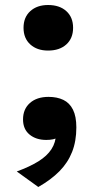

<svg xmlns="http://www.w3.org/2000/svg" viewBox="-20 -554 394 767"><path d="M172 -352Q128 -352 101 -376.5Q74 -401 74 -443Q74 -485 101 -509.5Q128 -534 172 -534Q218 -534 245 -509.5Q272 -485 272 -443Q272 -401 245 -376.5Q218 -352 172 -352ZM133 193 47 131Q99 112 133.5 90.5Q168 69 185.5 42Q203 15 204 -20Q205 -28 207.5 -32Q210 -36 213.5 -35.5Q217 -35 221 -31Q225 -27 230 -22Q223 -12 213.5 -6Q204 0 192 2.5Q180 5 165 5Q124 5 98 -16.5Q72 -38 72 -77Q72 -118 99.5 -142.5Q127 -167 174 -167Q208 -167 233 -155Q258 -143 271.5 -116Q285 -89 285 -45Q285 10 268 53Q251 96 217.5 130Q184 164 133 193Z"/></svg>

Font: Roboto Serif SemiBold
Style: Regular
Weight: 600
Designer: Greg Gazdowicz
Foundry: Commercial Type
Version: Version 1.008